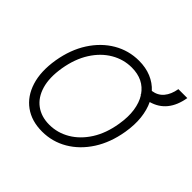

<svg xmlns="http://www.w3.org/2000/svg" viewBox="-187 -992 1208 1208"><g transform="rotate(45 416.5 -388.5)"><path d="M753.2 -785.5H832.7Q807.5 -635.3 682.9 -600.5Q705.6 -553.6 712.4 -492.7Q719.1 -431.8 707 -359.7Q688.2 -247.2 634.8 -164.1Q581.3 -81 503.7 -35.5Q426.1 9.9 335.2 9.9Q241.8 9.9 177.7 -36.6Q113.6 -83.1 87 -168Q60.4 -252.8 79.2 -367.5Q98.4 -480.5 151.8 -563.4Q205.3 -646.3 283 -691.8Q360.8 -737.2 452.1 -737.2Q512.1 -737.2 560.5 -717.2Q609 -697.1 643.1 -659.4Q689.3 -666.2 716.6 -698.9Q744 -731.5 753.2 -785.5ZM643.5 -367.5Q655.5 -439.3 647 -495.6Q638.5 -551.8 613.6 -591.3Q611.5 -591.3 609.7 -591.3L610.4 -595.9Q556.8 -674.7 449.9 -674.7Q377.1 -674.7 313 -637.3Q248.9 -599.8 204 -529.3Q159.1 -458.8 142.4 -359.7Q126.4 -262.8 146.7 -194.1Q166.9 -125.4 216.4 -89Q266 -52.6 336.6 -52.6Q409.8 -52.6 473.7 -90.2Q537.6 -127.8 582.6 -198.3Q627.5 -268.8 643.5 -367.5Z"/></g></svg>

Font: Inter UI Light
Style: Italic
Weight: 300
Italic angle: 9.39999°
Designer: Rasmus Andersson
Foundry: rsms
Version: 3.2;8d6f07862